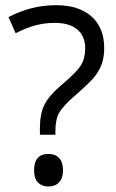

<svg xmlns="http://www.w3.org/2000/svg" viewBox="-20 -692 438 726"><path d="M130.9 -182.6V-207Q130.9 -260.3 147.2 -294.4Q163.6 -328.6 208 -366.7Q270 -418.9 286.1 -445.3Q302.2 -471.7 302.2 -508.8Q302.2 -555.2 272.5 -580.3Q242.7 -605.5 187 -605.5Q150.9 -605.5 116.9 -596.9Q83 -588.4 39.1 -566.4L12.2 -627.4Q98.1 -672.4 191.4 -672.4Q277.8 -672.4 325.9 -629.9Q374 -587.4 374 -509.8Q374 -476.6 365.2 -451.4Q356.4 -426.3 339.1 -403.8Q321.8 -381.3 264.6 -331.5Q219.2 -292.5 204.3 -266.6Q189.5 -240.7 189.5 -197.8V-182.6ZM108.9 -47.9Q108.9 -109.9 163.1 -109.9Q189.5 -109.9 203.9 -94Q218.3 -78.1 218.3 -47.9Q218.3 -19 203.6 -2.9Q189 13.2 163.1 13.2Q139.6 13.2 124.3 -1.2Q108.9 -15.6 108.9 -47.9Z"/></svg>

Font: Bpm'online Open Sans
Style: Regular
Weight: 400
Foundry: Ascender Corporation
Version: Version 1.10